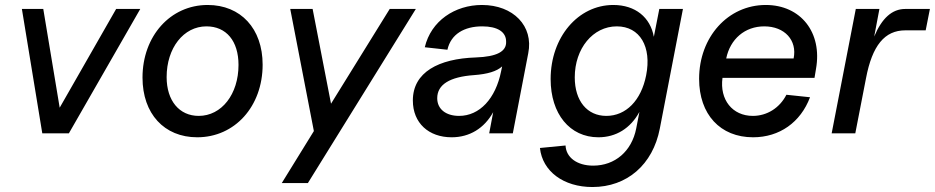

<svg xmlns="http://www.w3.org/2000/svg" viewBox="-20 -536 3759 772"><path d="M150 0H257L544 -500H447L220 -103L154 -500H68Z M773 16C924 16 1036 -108 1036 -276C1036 -421 948 -516 815 -516C665 -516 553 -391 553 -224C553 -79 640 16 773 16ZM779 -70C701 -70 650 -131 650 -226C650 -343 718 -430 810 -430C890 -430 939 -371 939 -275C939 -157 871 -70 779 -70Z M1113 200H1218L1652 -500H1547L1311 -119L1237 -500H1147L1242 -9Z M1796 16C1868 16 1927 -20 1963 -85L1947 0H2042L2104 -322C2126 -431 2044 -516 1918 -516C1809 -516 1713 -452 1688 -346L1779 -336C1793 -399 1847 -430 1919 -430C1980 -430 2015 -408 2015 -369C2017 -329 1978 -308 1893 -305C1744 -300 1640 -246 1640 -132C1640 -41 1704 16 1796 16ZM1826 -70C1772 -70 1738 -98 1738 -141C1738 -196 1788 -227 1886 -234C1940 -238 1977 -249 1999 -269L1995 -250C1973 -139 1908 -70 1826 -70Z M2362 216C2501 216 2605 126 2633 -19L2726 -500H2631L2609 -388C2595 -466 2535 -516 2446 -516C2304 -516 2194 -386 2194 -218C2194 -78 2271 16 2386 16C2457 16 2515 -20 2551 -86L2538 -19C2520 72 2453 130 2365 130C2300 130 2256 97 2254 49L2151 59C2161 153 2246 216 2362 216ZM2418 -70C2341 -70 2291 -130 2291 -225C2291 -341 2364 -430 2460 -430C2553 -430 2601 -348 2578 -233C2558 -132 2497 -70 2418 -70Z M3008 16C3114 16 3199 -44 3237 -145L3142 -155C3115 -102 3064 -70 3007 -70C2925 -70 2873 -135 2885 -223H3255L3261 -259C3287 -405 3200 -516 3059 -516C2907 -516 2791 -387 2791 -219C2791 -76 2876 16 3008 16ZM3171 -301H2900C2916 -379 2975 -430 3053 -430C3135 -430 3186 -374 3171 -301Z M3324 0H3419L3462 -221C3487 -353 3537 -414 3620 -414H3702L3719 -500H3620C3567 -500 3526 -463 3495 -389L3516 -500H3421Z"/></svg>

Font: Uncut Sans Medium Italic
Style: Regular
Weight: 500
Italic angle: -11°
Designer: Kasper Nordkvist
Foundry: UNCUT.wtf
Version: Version 1.304;Glyphs 3.2 (3246)